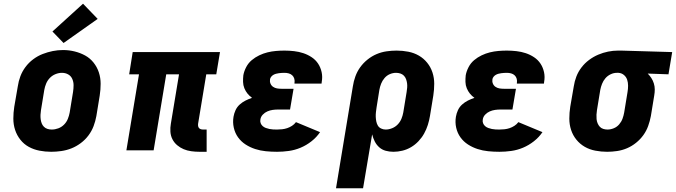

<svg xmlns="http://www.w3.org/2000/svg" viewBox="-20 -811 3647 1036"><path d="M256 8Q224 8 193 2Q162 -4 135.5 -18.5Q109 -33 90 -57Q71 -81 61.5 -110Q52 -139 52 -171Q52 -203 57 -235L76 -345Q80 -373 90 -399.5Q100 -426 117.5 -449.5Q135 -473 159 -491Q183 -509 210 -519.5Q237 -530 264.5 -535.5Q292 -541 320 -541Q352 -541 382.5 -533.5Q413 -526 439.5 -511.5Q466 -497 485 -473Q504 -449 513.5 -420Q523 -391 523 -359Q523 -327 518 -295L500 -185Q495 -157 485 -130.5Q475 -104 457.5 -80.5Q440 -57 416 -39Q392 -21 365.5 -10.5Q339 0 311 4Q283 8 256 8ZM259 -112Q277 -112 294.5 -118.5Q312 -125 325.5 -138.5Q339 -152 346 -169.5Q353 -187 356 -204L374 -314Q377 -333 377 -351Q377 -369 370 -385Q363 -401 348 -409.5Q333 -418 314 -418Q297 -418 279.5 -411Q262 -404 249 -390.5Q236 -377 229 -360Q222 -343 219 -326L201 -216Q199 -204 198.5 -191.5Q198 -179 199.5 -167.5Q201 -156 205 -145.5Q209 -135 217 -127Q225 -119 236 -115.5Q247 -112 259 -112ZM323 -579 263 -641 428 -791 507 -709Z M1056 8Q1034 8 1012 5Q990 2 971 -6Q952 -14 936 -27.5Q920 -41 910.5 -59.5Q901 -78 899.5 -100Q898 -122 902 -144L946 -410H877L809 0H662L730 -410H677L696 -530H1167L1147 -410H1093L1049 -144Q1048 -137 1049 -131Q1050 -125 1053.5 -120.5Q1057 -116 1063 -114Q1069 -112 1076 -112H1095V8Z M1475 8Q1444 8 1414 5Q1384 2 1356.5 -7Q1329 -16 1305 -31.5Q1281 -47 1264.5 -70Q1248 -93 1241.5 -122Q1235 -151 1240 -181Q1243 -199 1251 -216.5Q1259 -234 1273.5 -247Q1288 -260 1305 -268.5Q1322 -277 1340 -283Q1326 -293 1315.5 -306Q1305 -319 1298.5 -335Q1292 -351 1291.5 -369Q1291 -387 1293 -405Q1297 -427 1308.5 -449Q1320 -471 1338.5 -486.5Q1357 -502 1379 -512.5Q1401 -523 1423.5 -528.5Q1446 -534 1469 -536Q1492 -538 1515 -538Q1541 -538 1567 -535Q1593 -532 1617 -524Q1641 -516 1662 -502Q1683 -488 1696.5 -467.5Q1710 -447 1715.5 -421.5Q1721 -396 1716 -369Q1716 -367 1715.5 -364.5Q1715 -362 1715 -360H1569Q1569 -361 1569 -361.5Q1569 -362 1569 -363Q1571 -375 1568 -386Q1565 -397 1557 -404.5Q1549 -412 1538 -415Q1527 -418 1515 -418Q1507 -418 1499.5 -417.5Q1492 -417 1484.5 -416Q1477 -415 1469.5 -413Q1462 -411 1455 -407Q1448 -403 1443 -396.5Q1438 -390 1437 -383Q1435 -371 1439.5 -360Q1444 -349 1453.5 -342.5Q1463 -336 1474.5 -334Q1486 -332 1499 -332H1564L1545 -220H1480Q1466 -220 1451.5 -218Q1437 -216 1423 -210Q1409 -204 1398 -192.5Q1387 -181 1385 -166Q1383 -156 1386.5 -146.5Q1390 -137 1397.5 -130.5Q1405 -124 1414.5 -120.5Q1424 -117 1434 -115Q1444 -113 1454 -112.5Q1464 -112 1475 -112Q1488 -112 1502 -113.5Q1516 -115 1529.5 -119.5Q1543 -124 1555.5 -132Q1568 -140 1577 -152L1707 -98Q1688 -70 1660.5 -48.5Q1633 -27 1602 -14Q1571 -1 1538.5 3.5Q1506 8 1475 8Z M1793 205 1884 -345Q1888 -372 1897.5 -398.5Q1907 -425 1923.5 -448Q1940 -471 1963 -489.5Q1986 -508 2012 -519Q2038 -530 2065.5 -534Q2093 -538 2120 -538Q2152 -538 2183 -532Q2214 -526 2240 -511Q2266 -496 2285 -472.5Q2304 -449 2313.5 -420Q2323 -391 2323 -359Q2323 -327 2318 -295L2300 -185Q2296 -161 2288.5 -137Q2281 -113 2268.5 -90.5Q2256 -68 2238 -49Q2220 -30 2198 -17Q2176 -4 2151.5 2Q2127 8 2103 8Q2081 8 2061 2.5Q2041 -3 2026 -16.5Q2011 -30 2002 -48Q1993 -66 1988 -86L1939 205ZM2061 -112Q2078 -112 2095.5 -119Q2113 -126 2126 -139.5Q2139 -153 2146 -170Q2153 -187 2156 -204L2174 -314Q2176 -326 2177 -338Q2178 -350 2176.5 -361.5Q2175 -373 2171 -384Q2167 -395 2159 -403Q2151 -411 2140 -414.5Q2129 -418 2117 -418Q2100 -418 2083.5 -411Q2067 -404 2055 -390Q2043 -376 2036.5 -359.5Q2030 -343 2027 -326L2012 -232Q2010 -219 2008.5 -206Q2007 -193 2007.5 -180.5Q2008 -168 2010.5 -155.5Q2013 -143 2019 -133Q2025 -123 2036.5 -117.5Q2048 -112 2061 -112Z M2675 8Q2644 8 2614 5Q2584 2 2556.5 -7Q2529 -16 2505 -31.5Q2481 -47 2464.5 -70Q2448 -93 2441.5 -122Q2435 -151 2440 -181Q2443 -199 2451 -216.5Q2459 -234 2473.5 -247Q2488 -260 2505 -268.5Q2522 -277 2540 -283Q2526 -293 2515.5 -306Q2505 -319 2498.5 -335Q2492 -351 2491.5 -369Q2491 -387 2493 -405Q2497 -427 2508.5 -449Q2520 -471 2538.5 -486.5Q2557 -502 2579 -512.5Q2601 -523 2623.5 -528.5Q2646 -534 2669 -536Q2692 -538 2715 -538Q2741 -538 2767 -535Q2793 -532 2817 -524Q2841 -516 2862 -502Q2883 -488 2896.5 -467.5Q2910 -447 2915.5 -421.5Q2921 -396 2916 -369Q2916 -367 2915.5 -364.5Q2915 -362 2915 -360H2769Q2769 -361 2769 -361.5Q2769 -362 2769 -363Q2771 -375 2768 -386Q2765 -397 2757 -404.5Q2749 -412 2738 -415Q2727 -418 2715 -418Q2707 -418 2699.5 -417.5Q2692 -417 2684.5 -416Q2677 -415 2669.5 -413Q2662 -411 2655 -407Q2648 -403 2643 -396.5Q2638 -390 2637 -383Q2635 -371 2639.5 -360Q2644 -349 2653.5 -342.5Q2663 -336 2674.5 -334Q2686 -332 2699 -332H2764L2745 -220H2680Q2666 -220 2651.5 -218Q2637 -216 2623 -210Q2609 -204 2598 -192.5Q2587 -181 2585 -166Q2583 -156 2586.5 -146.5Q2590 -137 2597.5 -130.5Q2605 -124 2614.5 -120.5Q2624 -117 2634 -115Q2644 -113 2654 -112.5Q2664 -112 2675 -112Q2688 -112 2702 -113.5Q2716 -115 2729.5 -119.5Q2743 -124 2755.5 -132Q2768 -140 2777 -152L2907 -98Q2888 -70 2860.5 -48.5Q2833 -27 2802 -14Q2771 -1 2738.5 3.5Q2706 8 2675 8Z M3256 8Q3224 8 3192.5 2Q3161 -4 3135 -19Q3109 -34 3090 -57.5Q3071 -81 3061.5 -110Q3052 -139 3052 -171Q3052 -203 3057 -235L3076 -345Q3080 -372 3090 -398Q3100 -424 3117.5 -447Q3135 -470 3158.5 -487.5Q3182 -505 3208 -516Q3234 -527 3261 -532.5Q3288 -538 3315 -538Q3320 -538 3324 -538Q3328 -538 3333 -538L3607 -530L3587 -410L3475 -414Q3486 -403 3494.5 -390Q3503 -377 3508 -361Q3513 -345 3513 -328.5Q3513 -312 3510 -295L3492 -185Q3487 -158 3477.5 -131.5Q3468 -105 3451.5 -82Q3435 -59 3412 -40.5Q3389 -22 3363 -11Q3337 0 3309.5 4Q3282 8 3256 8ZM3258 -112Q3258 -112 3258 -112Q3258 -112 3258 -112Q3275 -112 3292 -119Q3309 -126 3321 -140Q3333 -154 3339 -170.5Q3345 -187 3348 -204L3366 -314Q3369 -331 3369 -348.5Q3369 -366 3364 -381Q3359 -396 3346.5 -406.5Q3334 -417 3317 -418H3313Q3312 -418 3310.5 -418Q3309 -418 3308 -418Q3291 -418 3274.5 -410Q3258 -402 3246.5 -388.5Q3235 -375 3228.5 -358.5Q3222 -342 3219 -326L3201 -216Q3199 -204 3198.5 -192Q3198 -180 3199 -168.5Q3200 -157 3204.5 -146Q3209 -135 3216.5 -127Q3224 -119 3235 -115.5Q3246 -112 3258 -112Z"/></svg>

Font: Iosevka Curly Slab HvEx
Style: Italic
Weight: 900
Width: 7
Italic angle: -9°
Monospace: yes
Designer: Belleve Invis
Foundry: Belleve Invis
Version: Version 11.1.0; ttfautohint (v1.8.3)